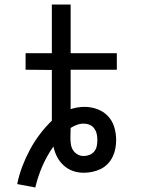

<svg xmlns="http://www.w3.org/2000/svg" viewBox="-20 -755 640 848"><path d="M136 73 56 58Q64 18 78.5 -20Q93 -58 112 -93.5Q131 -129 155.5 -161.5Q180 -194 209 -222V-446L93 -447V-520H209V-735H292V-520H496V-447H292V-273Q307 -278 322.5 -280.5Q338 -283 354 -283Q382 -283 409.5 -273Q437 -263 456.5 -242.5Q476 -222 484.5 -194Q493 -166 493 -137Q493 -118 489.5 -99Q486 -80 477.5 -62.5Q469 -45 455.5 -31Q442 -17 424.5 -8.5Q407 0 388 4Q369 8 349 8Q325 8 302 0Q279 -8 261 -24.5Q243 -41 232 -62.5Q221 -84 216 -108Q187 -67 167 -21Q147 25 136 73ZM349 -66Q363 -66 375.5 -71Q388 -76 396.5 -86.5Q405 -97 407.5 -110.5Q410 -124 410 -137Q410 -151 407 -164Q404 -177 396 -188Q388 -199 375.5 -204Q363 -209 349 -209Q334 -209 319.5 -203.5Q305 -198 292 -190Q292 -179 291.5 -168Q291 -157 291 -146Q291 -132 293 -118Q295 -104 302.5 -92Q310 -80 322.5 -73Q335 -66 349 -66Z"/></svg>

Font: Nova
Style: Regular
Weight: 400
Monospace: yes
Designer: Belleve Invis
Foundry: Belleve Invis
Version: Version 24.1.4; ttfautohint (v1.8.4)